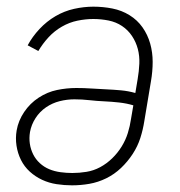

<svg xmlns="http://www.w3.org/2000/svg" viewBox="-20 -548 540 576"><path d="M196 8Q173 8 150 4.5Q127 1 106.5 -8.5Q86 -18 69.5 -33Q53 -48 43 -68Q33 -88 29.5 -111Q26 -134 30 -157Q35 -186 52.5 -212Q70 -238 96 -255Q122 -272 151 -278Q180 -284 209 -284Q232 -284 254 -282.5Q276 -281 298.5 -280Q321 -279 343 -277Q365 -275 386 -269L393 -311Q397 -334 398 -357Q399 -380 393.5 -401Q388 -422 376 -440Q364 -458 346 -470Q328 -482 305.5 -486.5Q283 -491 260 -491Q237 -491 212.5 -486Q188 -481 165.5 -468Q143 -455 125.5 -436Q108 -417 95 -395L63 -412Q77 -438 98.5 -461Q120 -484 146.5 -499.5Q173 -515 202.5 -521.5Q232 -528 260 -528Q289 -528 317 -522.5Q345 -517 368.5 -502.5Q392 -488 407.5 -466Q423 -444 430.5 -417.5Q438 -391 438 -362.5Q438 -334 433 -305L413 -185Q409 -159 401 -134Q393 -109 378 -86Q363 -63 343 -44Q323 -25 298.5 -13Q274 -1 248 3.5Q222 8 196 8ZM197 -29Q218 -29 239.5 -32.5Q261 -36 280.5 -46.5Q300 -57 316.5 -73Q333 -89 345 -108.5Q357 -128 363.5 -149Q370 -170 373 -191L380 -232Q360 -238 337.5 -240.5Q315 -243 292.5 -244Q270 -245 248 -247.5Q226 -250 203 -250Q181 -250 159 -244.5Q137 -239 118 -226Q99 -213 86.5 -193.5Q74 -174 70 -152Q67 -134 69.5 -117Q72 -100 79.5 -85Q87 -70 99.5 -58.5Q112 -47 127.5 -40.5Q143 -34 161 -31.5Q179 -29 197 -29Z"/></svg>

Font: Iosevka SS18 Extralight
Style: Italic
Weight: 200
Italic angle: -9°
Monospace: yes
Designer: Belleve Invis
Foundry: Belleve Invis
Version: Version 25.1.1; ttfautohint (v1.8.4)